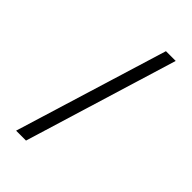

<svg xmlns="http://www.w3.org/2000/svg" viewBox="-218 -754 829 829"><g transform="rotate(45 196.0 -340.0)"><path d="M273.4 -690.4H333L119.1 9.8H58.6Z"/></g></svg>

Font: Altinn-DIN
Style: Regular
Weight: 400
Designer: Charles Nix
Foundry: Altinn
Version: Version 2.00